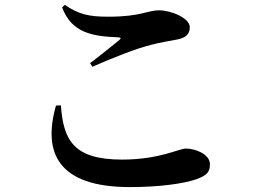

<svg xmlns="http://www.w3.org/2000/svg" viewBox="-20 -742 1040 782"><path d="M233 -712C272 -607 358 -594 461 -590C473 -589 474 -586 466 -579C437 -555 386 -514 347 -485L356 -470C445 -509 534 -544 594 -559C631 -569 669 -575 701 -581C737 -588 753 -603 753 -631C753 -669 676 -700 628 -700C580 -700 554 -674 422 -674C342 -674 302 -683 244 -722ZM228 -313C238 -172 279 -92 477 -92C630 -92 709 -137 737 -137C774 -137 835 -115 835 -73C835 -41 823 -28 780 -12C725 7 625 20 509 20C217 20 153 -119 208 -312Z"/></svg>

Font: Noto Serif SC
Style: Bold
Weight: 700
Designer: Ryoko NISHIZUKA 西塚涼子 (kana & ideographs); Frank Grießhammer (Latin, Greek & Cyrillic); Wenlong ZHANG 张文龙 (bopomofo); San
Foundry: Adobe
Version: Version 2.001;hotconv 1.1.0;makeotfexe 2.6.0